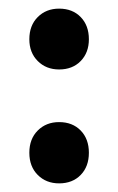

<svg xmlns="http://www.w3.org/2000/svg" viewBox="-20 -414 274 445"><path d="M117 -394Q148 -394 167 -374.5Q186 -355 186 -323Q186 -292 167 -272.5Q148 -253 117 -253Q87 -253 67.5 -272.5Q48 -292 48 -323Q48 -355 67.5 -374.5Q87 -394 117 -394ZM117 -131Q148 -131 167 -111.5Q186 -92 186 -60Q186 -28 167 -8.5Q148 11 117 11Q87 11 67.5 -8.5Q48 -28 48 -60Q48 -92 67.5 -111.5Q87 -131 117 -131Z"/></svg>

Font: Mukta Malar
Style: Bold
Weight: 700
Designer: Aadarsh Rajan, Girish Dalvi, Yashodeep Gholap
Foundry: Ek Type
Version: Version 2.538;PS 1.000;hotconv 16.6.51;makeotf.lib2.5.65220;